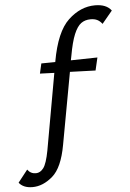

<svg xmlns="http://www.w3.org/2000/svg" viewBox="-201 -758 742 1093"><g transform="rotate(-5 170.0 -211.0)"><path d="M477 -673 418 -602Q405 -619 389.5 -626.5Q374 -634 352 -634Q320 -634 297.5 -617.5Q275 -601 257 -558Q239 -515 225 -436L220 -411L372 -414L355 -341L209 -346L134 64Q111 193 55.5 241Q0 289 -60 289Q-87 289 -106.5 280.5Q-126 272 -137 257L-82 187Q-64 212 -34 212Q-9 212 9.5 187.5Q28 163 42 89L120 -348L38 -351L51 -408L131 -409V-411Q161 -580 231 -645.5Q301 -711 384 -711Q449 -711 477 -673Z"/></g></svg>

Font: Ysabeau Semibold
Style: Italic
Weight: 600
Italic angle: -12°
Designer: Christian Thalmann (Catharsis Fonts)
Version: Version 0.003